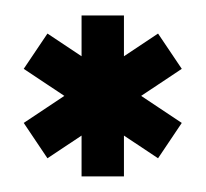

<svg xmlns="http://www.w3.org/2000/svg" viewBox="-20 -798 264 246"><path d="M182.5 -595.2 10.4 -709.8 40.8 -755 212.9 -640.5ZM40.8 -595.2 10.4 -640.5 182.5 -755 212.9 -709.8ZM84.5 -572V-778.2H138.8V-572Z"/></svg>

Font: Anybody UltraCondensed Thin
Style: Regular
Weight: 100
Width: 1
Designer: Tyler Finck
Foundry: Etcetera Type Company
Version: Version 1.110